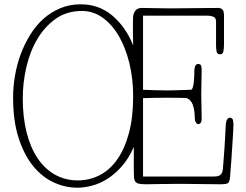

<svg xmlns="http://www.w3.org/2000/svg" viewBox="-20 -858 1145 894"><path d="M41 -404Q41 -455 50 -507Q59 -559 77 -607Q95 -655 121.5 -697.5Q148 -740 183 -771Q218 -802 261.5 -820Q305 -838 356 -838Q441 -838 503 -785.5Q565 -733 600 -647Q599 -674 599 -699Q599 -724 599 -750Q599 -763 599.5 -776Q600 -789 604.5 -799Q609 -809 617.5 -815Q626 -821 643 -821Q675 -821 702.5 -820Q730 -819 768 -819Q805 -819 828.5 -819.5Q852 -820 874.5 -820Q897 -820 924 -820.5Q951 -821 995 -821Q1009 -821 1016 -813.5Q1023 -806 1023 -785V-651Q1023 -632 1020 -618.5Q1017 -605 1006 -605Q991 -605 988.5 -618Q986 -631 986 -645V-757Q986 -776 972.5 -780.5Q959 -785 949 -785H646V-440Q675 -439 703 -438Q731 -437 760 -437Q774 -437 791 -437.5Q808 -438 823.5 -438.5Q839 -439 851 -439.5Q863 -440 868 -440Q874 -440 877.5 -450.5Q881 -461 882.5 -475.5Q884 -490 884.5 -505.5Q885 -521 885 -530Q885 -531 885.5 -536Q886 -541 887.5 -546.5Q889 -552 892.5 -556Q896 -560 902 -560Q914 -560 916.5 -552Q919 -544 919 -533Q919 -504 918 -476.5Q917 -449 917 -420Q917 -391 918 -363Q919 -335 919 -307Q919 -290 913.5 -285Q908 -280 904 -280Q897 -280 892 -288Q887 -296 887 -309Q887 -322 885 -338.5Q883 -355 878 -369Q873 -383 863.5 -392.5Q854 -402 839 -402Q825 -402 807 -402.5Q789 -403 760 -403Q731 -403 703 -402.5Q675 -402 646 -401V-36H975Q982 -36 989.5 -37Q997 -38 1003 -41.5Q1009 -45 1013 -52.5Q1017 -60 1018 -73Q1019 -86 1021 -111.5Q1023 -137 1025 -166Q1027 -195 1028.5 -223.5Q1030 -252 1031 -273Q1032 -293 1037.5 -301.5Q1043 -310 1048 -310Q1062 -310 1064.5 -299.5Q1067 -289 1067 -277Q1067 -268 1065.5 -240.5Q1064 -213 1061.5 -177Q1059 -141 1056.5 -102Q1054 -63 1051 -33Q1049 -8 1039 -4Q1029 0 1009 0Q979 0 956 -0.5Q933 -1 912 -1Q891 -1 868 -1.5Q845 -2 815 -2Q754 -2 720 -1Q686 0 661 0Q639 0 627.5 -2.5Q616 -5 610.5 -12Q605 -19 604 -31.5Q603 -44 603 -64V-174Q580 -121 548 -84.5Q516 -48 480.5 -25.5Q445 -3 408.5 6.5Q372 16 340 16Q284 16 230.5 -8.5Q177 -33 135 -84Q93 -135 67 -214.5Q41 -294 41 -404ZM86 -400Q86 -312 104 -241Q122 -170 155.5 -120.5Q189 -71 236.5 -44.5Q284 -18 342 -18Q397 -18 444.5 -42.5Q492 -67 526.5 -116.5Q561 -166 580.5 -239Q600 -312 600 -410Q600 -493 582 -565.5Q564 -638 532.5 -691.5Q501 -745 457.5 -776Q414 -807 362 -807Q291 -807 239.5 -770.5Q188 -734 153.5 -675.5Q119 -617 102.5 -544.5Q86 -472 86 -400Z"/></svg>

Font: Life Savers
Style: Regular
Weight: 400
Version: Version 2.001; ttfautohint (v0.93) -l 8 -r 50 -G 200 -x 14 -